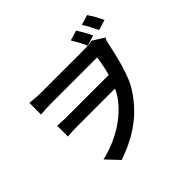

<svg xmlns="http://www.w3.org/2000/svg" viewBox="-217 -1108 1435 1435"><g transform="rotate(-45 500.0 -390.5)"><path d="M741 -841Q758 -814 775.5 -783.5Q793 -753 805 -725L723 -700Q710 -730 694 -759Q678 -788 661 -817ZM881 -865Q899 -839 916.5 -807.5Q934 -776 947 -747L865 -722Q851 -753 835 -783.5Q819 -814 801 -841ZM112 -706Q132 -704 161.5 -701Q191 -698 223 -698Q240 -698 276 -698Q312 -698 359.5 -698Q407 -698 458.5 -698Q510 -698 557 -698Q604 -698 638.5 -698Q673 -698 687 -698Q708 -698 729.5 -699.5Q751 -701 769 -706L859 -650Q855 -641 850.5 -630.5Q846 -620 844 -607Q831 -545 814 -476Q797 -407 774.5 -344Q752 -281 723 -235Q679 -165 620 -106Q561 -47 482.5 0Q404 47 298 84L205 -15Q291 -35 367 -72Q443 -109 504.5 -159.5Q566 -210 609 -272Q628 -301 644.5 -337.5Q661 -374 673.5 -415Q686 -456 695 -499.5Q704 -543 711 -588Q696 -588 659 -588Q622 -588 572.5 -588Q523 -588 469 -588Q415 -588 365 -588Q315 -588 277.5 -588Q240 -588 224 -588Q198 -588 168 -586.5Q138 -585 112 -583ZM710 -329Q691 -329 653.5 -329Q616 -329 569 -329Q522 -329 472 -329Q422 -329 375.5 -329Q329 -329 292.5 -329Q256 -329 237 -329Q211 -329 187.5 -328Q164 -327 138 -324V-438Q160 -437 185 -435.5Q210 -434 233 -434Q253 -434 291 -434Q329 -434 377.5 -434Q426 -434 477.5 -434Q529 -434 577 -434Q625 -434 662 -434Q699 -434 717 -434Z"/></g></svg>

Font: Noto Sans SC SemiBold
Style: Regular
Weight: 600
Designer: Ryoko NISHIZUKA 西塚涼子 (kana, bopomofo & ideographs); Paul D. Hunt (Latin, Greek & Cyrillic); Sandoll Communications 산돌커뮤니
Foundry: Adobe
Version: Version 2.004-H2;hotconv 1.0.118;makeotfexe 2.5.65603